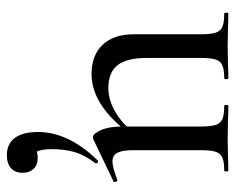

<svg xmlns="http://www.w3.org/2000/svg" viewBox="-83 -603 686 560"><g transform="rotate(-90 260.0 -323.0)"><path d="M155 -555Q155 -466 72 -381Q71 -380 69 -380Q66 -380 64.5 -382.5Q63 -385 64 -388Q88 -419 96.5 -448.5Q105 -478 105 -515Q105 -542 98.5 -557.5Q92 -573 79 -584L117 -591Q118 -574 108 -565Q98 -556 80 -556Q59 -556 47.5 -568Q36 -580 36 -600Q36 -622 49.5 -634Q63 -646 88 -646Q120 -646 137.5 -623Q155 -600 155 -555ZM312 -12Q337 -12 349.5 -17.5Q362 -23 366.5 -37.5Q371 -52 371 -81V-238Q371 -296 350 -323Q329 -350 283 -350Q248 -350 212.5 -329Q177 -308 152 -273L148 -285Q232 -399 324 -399Q379 -399 409.5 -366.5Q440 -334 440 -276V-81Q440 -52 444.5 -37.5Q449 -23 461.5 -17.5Q474 -12 500 -12Q503 -12 503 -6Q503 0 500 0Q476 0 461 -1L406 -2L351 -1Q336 0 312 0Q309 0 309 -6Q309 -12 312 -12ZM43 -12Q68 -12 80.5 -17.5Q93 -23 97.5 -37.5Q102 -52 102 -81V-276Q102 -309 94.5 -323.5Q87 -338 69 -338Q52 -338 16 -324H14Q11 -324 9.5 -329Q8 -334 11 -335L134 -394L140 -395Q150 -395 160.5 -371.5Q171 -348 171 -310V-81Q171 -52 175.5 -37.5Q180 -23 192.5 -17.5Q205 -12 231 -12Q234 -12 234 -6Q234 0 231 0Q207 0 192 -1L137 -2L81 -1Q67 0 43 0Q40 0 40 -6Q40 -12 43 -12Z"/></g></svg>

Font: Cormorant Infant Medium
Style: Regular
Weight: 500
Designer: Christian Thalmann (Catharsis Fonts)
Foundry: Catharsis Fonts
Version: Version 4.000